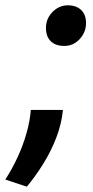

<svg xmlns="http://www.w3.org/2000/svg" viewBox="-75 -542 351 723"><path d="M26 161 -55 134Q-29 94 -8.5 49.5Q12 5 25 -41Q38 -87 41 -128H162Q157 -76 137.5 -25Q118 26 89 73Q60 120 26 161ZM167 -369Q135 -369 116.5 -386.5Q98 -404 98 -437Q98 -461 109.5 -480Q121 -499 139.5 -510.5Q158 -522 180 -522Q212 -522 230.5 -504.5Q249 -487 249 -455Q249 -431 237.5 -411.5Q226 -392 208 -380.5Q190 -369 167 -369Z"/></svg>

Font: Ubuntu Sans SemiBold
Style: Italic
Weight: 600
Italic angle: -13.5°
Designer: Dalton Maag Ltd
Foundry: Dalton Maag Ltd
Version: Version 1.006